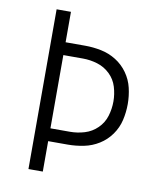

<svg xmlns="http://www.w3.org/2000/svg" viewBox="-83 -803 741 870"><g transform="rotate(10 288.0 -367.5)"><path d="M107 0H173V-140H263Q300 -140 337 -147.5Q374 -155 406 -175Q438 -195 460 -226Q482 -257 490.5 -293.5Q499 -330 499 -368Q499 -405 490.5 -441.5Q482 -478 460 -509Q438 -540 406 -560Q374 -580 337 -587.5Q300 -595 263 -595H173V-735H107ZM263 -199H173V-536H263Q297 -536 330 -526Q363 -516 388 -492Q413 -468 423 -435Q433 -402 433 -368Q433 -334 423 -301Q413 -268 388 -243.5Q363 -219 330 -209Q297 -199 263 -199Z"/></g></svg>

Font: Iosevka Sparkle Light
Style: Regular
Weight: 300
Designer: Belleve Invis
Foundry: Belleve Invis
Version: Version 4.5.0; ttfautohint (v1.8.3)